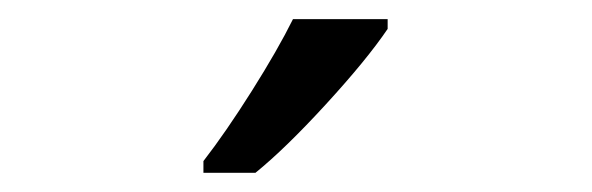

<svg xmlns="http://www.w3.org/2000/svg" viewBox="-20 -786 617 200"><path d="M191.9 -618.2Q215.3 -648.4 242.4 -691.4Q269.5 -734.4 285.2 -766.1H383.8V-755.9Q362.3 -724.1 319.8 -677.7Q277.3 -631.3 246.1 -606H191.9Z"/></svg>

Font: Samim FD
Style: FD
Weight: 400
Foundry: DejaVu fonts team - Redesigned by Saber Rastikerdar
Version: Version 4.00 December 17, 2020